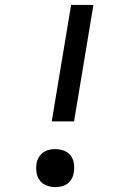

<svg xmlns="http://www.w3.org/2000/svg" viewBox="-20 -755 540 783"><path d="M191 -260 270 -735H361L282 -260ZM205 8Q187 8 170 1.5Q153 -5 142.5 -19Q132 -33 129 -51.5Q126 -70 129 -88Q131 -101 138 -113Q145 -125 156 -133Q167 -141 179.5 -144Q192 -147 205 -147Q224 -147 241 -140.5Q258 -134 268.5 -120Q279 -106 281.5 -87.5Q284 -69 281 -51Q279 -38 272.5 -26Q266 -14 255 -6Q244 2 231 5Q218 8 205 8Z"/></svg>

Font: Iosevka Slab Medium Oblique
Style: Regular
Weight: 500
Italic angle: -9°
Monospace: yes
Designer: Belleve Invis
Foundry: Belleve Invis
Version: Version 11.1.1; ttfautohint (v1.8.3)